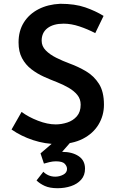

<svg xmlns="http://www.w3.org/2000/svg" viewBox="-20 -753 622 1014"><path d="M483 -578Q443 -599 399.5 -613.5Q356 -628 316 -628Q262 -628 231 -604.5Q200 -581 200 -538Q200 -509 221.5 -487Q243 -465 277 -448Q311 -431 349 -417Q393 -401 434.5 -376.5Q476 -352 502.5 -310.5Q529 -269 529 -200Q529 -143 500.5 -95.5Q472 -48 417.5 -20Q363 8 285 8Q218 8 154.5 -13Q91 -34 41 -69L94 -162Q130 -135 180.5 -115.5Q231 -96 274 -96Q305 -96 335.5 -106Q366 -116 386 -139Q406 -162 406 -200Q406 -230 388.5 -251.5Q371 -273 342.5 -289.5Q314 -306 281 -319Q247 -332 211.5 -348Q176 -364 145.5 -387.5Q115 -411 96.5 -445.5Q78 -480 78 -529Q78 -590 106 -634.5Q134 -679 183.5 -704.5Q233 -730 298 -733Q376 -733 430.5 -714Q485 -695 527 -669ZM209 154Q219 165 235.5 172.5Q252 180 272 180Q294 180 314 169.5Q334 159 334 139Q334 125 322 112Q310 99 275 99Q259 99 242 103Q225 107 212 111L194 57L263 -2L351 0L308 49Q361 49 395 71.5Q429 94 429 138Q429 173 408.5 196Q388 219 355 230Q322 241 284 241Q243 241 216.5 229Q190 217 173 200Z"/></svg>

Font: Reem Kufi Medium
Style: Regular
Weight: 500
Designer: Khaled Hosny
Version: Version 1.001